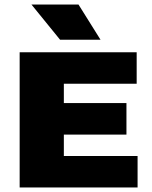

<svg xmlns="http://www.w3.org/2000/svg" viewBox="-20 -825 667 845"><path d="M66.5 0V-595H581.5V-456.5H261V-138.5H585.5V0ZM172 -232.5V-371.5H536.5V-232.5ZM244.5 -650 118.5 -805H325.5L422.5 -650Z"/></svg>

Font: Encode Sans SC SemiExpanded ExtraBold
Style: Regular
Weight: 800
Width: 6
Designer: Multiple Designers
Foundry: Impallari Type
Version: Version 3.002